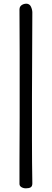

<svg xmlns="http://www.w3.org/2000/svg" viewBox="-20 -870 282 1045"><path d="M156 -802Q156 -748 155.5 -689.5Q155 -631 155 -571.5Q155 -512 154.5 -454Q154 -396 154 -342Q154 -288 154 -228Q154 -168 154 -107Q154 -46 154.5 14Q155 74 156 128Q156 144 147 149.5Q138 155 121 155Q107 155 96.5 148.5Q86 142 86 131Q86 76 86 15Q86 -46 86.5 -108Q87 -170 87 -231.5Q87 -293 87 -348Q87 -403 87 -462.5Q87 -522 87 -582.5Q87 -643 86.5 -703Q86 -763 86 -818Q86 -828 90 -834Q94 -840 100 -843.5Q106 -847 112 -848.5Q118 -850 122 -850Q141 -850 148.5 -833.5Q156 -817 156 -802Z"/></svg>

Font: Life Savers
Style: Bold
Weight: 700
Designer: Pablo Impallari, Rodrigo Fuenzalida, Brenda Gallo
Foundry: Pablo Impallari, Rodrigo Fuenzalida, Brenda Gallo
Version: Version 3.001; ttfautohint (v0.95) -l 8 -r 50 -G 200 -x 14 -